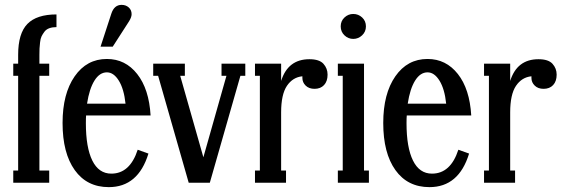

<svg xmlns="http://www.w3.org/2000/svg" viewBox="-20 -747 2304 785"><path d="M210.9 -688V-636.2Q194.3 -636.2 181.6 -631.6Q168.9 -627 161.6 -617.2Q154.3 -607.4 149.9 -598.4Q145.5 -589.4 143.8 -573.5Q142.1 -557.6 141.6 -548.6Q141.1 -539.6 141.1 -522.9V-486.8H181.2V-437H141.1V-49.8H181.2V0H34.2V-49.8H54.2V-437H34.2V-486.8H54.2V-522.9Q54.2 -610.4 92 -649.2Q129.9 -688 210.9 -688Z M507.8 -660.2 440.9 -556.2H391.1L435.1 -690.9Q446.8 -727.1 477.1 -727.1Q494.6 -727.1 506.3 -716.6Q518.1 -706.1 518.1 -689Q518.1 -676.8 507.8 -660.2ZM435.1 -37.1Q511.2 -37.1 543 -134.8L586.9 -119.1Q544.9 18.1 424.8 18.1Q335.4 18.1 285.6 -51.5Q235.8 -121.1 235.8 -244.1Q235.8 -363.8 285.2 -434.8Q334.5 -505.9 417 -505.9Q492.7 -505.9 541 -444.3Q589.4 -382.8 595.7 -274.9H332Q331.1 -265.1 331.1 -243.2Q331.1 -144 357.4 -90.6Q383.8 -37.1 435.1 -37.1ZM417 -451.2Q387.2 -451.2 366.2 -417.5Q345.2 -383.8 335.9 -323.2H493.2Q486.8 -383.3 465.8 -417.2Q444.8 -451.2 417 -451.2Z M885.7 -437V-486.8H982.9V-437H962.9L837.9 0H751.5L626.5 -437H606.4V-486.8H735.8V-437H716.8L811.5 -104L905.8 -437Z M1245.1 -504.9Q1285.6 -504.9 1302.5 -486.1Q1319.3 -467.3 1319.3 -441.9Q1319.3 -414.6 1304.9 -399.2Q1290.5 -383.8 1266.1 -383.8Q1243.2 -383.8 1229.7 -397Q1216.3 -410.2 1216.3 -428.2V-435.1Q1176.8 -431.2 1153.1 -396Q1129.4 -360.8 1129.4 -287.1V-49.8H1149.4V0H1022.5V-49.8H1042.5V-437H1022.5V-486.8H1129.4V-416Q1157.2 -504.9 1245.1 -504.9Z M1424.3 -689.9Q1445.3 -689.9 1460.7 -675.5Q1476.1 -661.1 1476.1 -639.2Q1476.1 -617.2 1460.4 -602.5Q1444.8 -587.9 1424.3 -587.9Q1403.8 -587.9 1388.4 -602.5Q1373 -617.2 1373 -639.2Q1373 -661.1 1388.4 -675.5Q1403.8 -689.9 1424.3 -689.9ZM1488.3 0H1361.3V-49.8H1381.3V-437H1361.3V-486.8H1468.3V-49.8H1488.3Z M1746.1 -37.1Q1822.3 -37.1 1854 -134.8L1897.9 -119.1Q1856 18.1 1735.8 18.1Q1646.5 18.1 1596.7 -51.5Q1546.9 -121.1 1546.9 -244.1Q1546.9 -363.8 1596.2 -434.8Q1645.5 -505.9 1728 -505.9Q1803.7 -505.9 1852.1 -444.3Q1900.4 -382.8 1906.7 -274.9H1643.1Q1642.1 -265.1 1642.1 -243.2Q1642.1 -144 1668.5 -90.6Q1694.8 -37.1 1746.1 -37.1ZM1728 -451.2Q1698.2 -451.2 1677.2 -417.5Q1656.2 -383.8 1647 -323.2H1804.2Q1797.9 -383.3 1776.9 -417.2Q1755.9 -451.2 1728 -451.2Z M2181.6 -504.9Q2222.2 -504.9 2239 -486.1Q2255.9 -467.3 2255.9 -441.9Q2255.9 -414.6 2241.5 -399.2Q2227.1 -383.8 2202.6 -383.8Q2179.7 -383.8 2166.3 -397Q2152.8 -410.2 2152.8 -428.2V-435.1Q2113.3 -431.2 2089.6 -396Q2065.9 -360.8 2065.9 -287.1V-49.8H2085.9V0H1959V-49.8H1979V-437H1959V-486.8H2065.9V-416Q2093.8 -504.9 2181.6 -504.9Z"/></svg>

Font: Margherita Semibold
Style: Regular
Weight: 600
Designer: James Puckett
Foundry: Dunwich Type Founders
Version: Version 1.008;hotconv 1.0.109;makeotfexe 2.5.65596